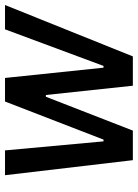

<svg xmlns="http://www.w3.org/2000/svg" viewBox="88 -638 550 766"><g transform="rotate(-90 363.0 -255.0)"><path d="M404 0 367 -347H360L225 0H107L47 -510H146L182 -117H189L341 -510H435L476 -117H483L629 -510H726L521 0Z"/></g></svg>

Font: Assailand Medium
Style: Italic
Weight: 500
Italic angle: -8°
Designer: Hector Gatti with collaboration of the Omnibus-Type team
Foundry: Omnibus-Type
Version: Version 0.072;October 19, 2019;FontCreator 12.0.0.2547 64-bi